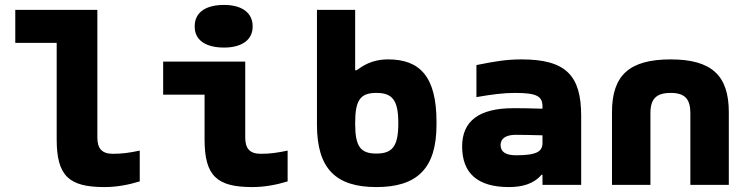

<svg xmlns="http://www.w3.org/2000/svg" viewBox="-20 -750 3040 779"><path d="M438 -126C393 -126 375 -148 375 -192V-710H42V-576H210V-184C210 -35 261 9 404 9C453 9 501 0 547 -14V-139C504 -130 476 -126 438 -126Z M1038 -126C993 -126 975 -148 975 -192V-500H642V-366H810V-184C810 -35 861 9 1004 9C1053 9 1101 0 1147 -14V-139C1104 -130 1076 -126 1038 -126ZM770 -641C770 -590 811 -557 889 -557C963 -557 1005 -590 1005 -641V-644C1005 -697 963 -730 889 -730C811 -730 770 -697 770 -644Z M1751 -244V-256C1751 -441 1682 -509 1555 -509C1486 -509 1450 -481 1427 -465H1421V-710H1266V-244C1266 -65 1343 9 1507 9C1671 9 1751 -65 1751 -244ZM1421 -248V-252C1421 -345 1443 -373 1507 -373C1570 -373 1596 -346 1596 -252V-248C1596 -154 1570 -127 1507 -127C1443 -127 1421 -155 1421 -248Z M2096 -509C2034 -509 1988 -501 1913 -486V-356C1976 -367 2024 -373 2069 -373C2160 -373 2181 -359 2181 -317V-309C2126 -311 2084 -311 2063 -311C1925 -311 1855 -260 1855 -156C1855 -46 1919 9 2045 9C2097 9 2145 -3 2177 -41H2181V0H2338V-280C2338 -443 2277 -509 2096 -509ZM2011 -162C2011 -188 2033 -203 2072 -203C2098 -203 2141 -202 2181 -201V-170C2181 -136 2159 -120 2074 -120C2033 -120 2011 -133 2011 -162Z M2463 -295V0H2619V-291C2619 -348 2642 -373 2701 -373C2759 -373 2781 -348 2781 -291V0H2937V-295C2937 -444 2867 -509 2701 -509C2533 -509 2463 -444 2463 -295Z"/></svg>

Font: LT Wave Mono Black
Style: Regular
Weight: 900
Designer: Daniel Lyons
Version: Version 2.5 (Glyphs App)